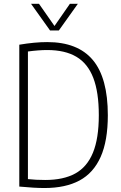

<svg xmlns="http://www.w3.org/2000/svg" viewBox="-20 -964 624 990"><path d="M79.5 -2V-733.5Q159.5 -747 223.5 -747Q381 -747 458.5 -654.8Q536 -562.5 536 -370Q536 -238 499 -155Q462 -72 389.8 -33.2Q317.5 5.5 209 5.5Q158.5 5.5 79.5 -2ZM489.5 -370Q489.5 -488.5 461 -562.5Q432.5 -636.5 374 -671.2Q315.5 -706 223.5 -706Q180 -706 124 -698.5V-40.5Q165 -36 213 -36Q307.5 -36 368.2 -69.5Q429 -103 459.2 -176.5Q489.5 -250 489.5 -370ZM340.5 -944.5H381.5L283.5 -807H238L140 -944.5H181L261 -830Z"/></svg>

Font: Encode Sans Condensed ExLight
Style: Regular
Weight: 275
Width: 3
Designer: Multiple Designers
Foundry: Impallari Type
Version: Version 2.000